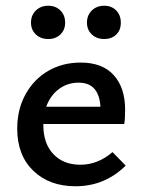

<svg xmlns="http://www.w3.org/2000/svg" viewBox="-20 -643 497 669"><path d="M418 -66Q345 6 243 6Q152 6 96 -48Q40 -102 40 -195Q40 -262 69 -314.5Q98 -367 148 -396Q198 -425 261 -425Q337 -425 376.5 -381Q416 -337 416 -261Q416 -229 413 -211H131V-207Q131 -143 166 -106Q201 -69 260 -69Q321 -69 372 -113ZM141 -271H330Q325 -355 254 -355Q215 -355 185 -332.5Q155 -310 141 -271ZM88 -564Q88 -590 105 -606.5Q122 -623 148 -623Q174 -623 190.5 -606.5Q207 -590 207 -564Q207 -539 190.5 -523Q174 -507 148 -507Q122 -507 105 -523Q88 -539 88 -564ZM283 -564Q283 -590 300 -606.5Q317 -623 343 -623Q369 -623 385 -606.5Q401 -590 401 -564Q401 -538 385 -522.5Q369 -507 343 -507Q317 -507 300 -523Q283 -539 283 -564Z"/></svg>

Font: Ysabeau Semibold
Style: Regular
Weight: 600
Designer: Christian Thalmann (Catharsis Fonts)
Version: Version 0.003